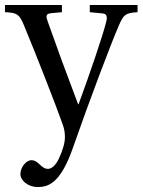

<svg xmlns="http://www.w3.org/2000/svg" viewBox="-25 -510 573 772"><path d="M-5 -461C43 -459 53 -453 71 -409C121 -289 204 -76 228 -7C234 10 236 25 236 42C236 65 227 95 212 127C197 160 179 169 168 169C158 169 149 166 131 148C121 139 113 134 101 134C82 134 57 161 57 190C57 214 85 242 127 242C167 242 218 230 269 82C331 -96 423 -340 454 -410C472 -450 478 -458 528 -461V-490H336V-461L388 -456C405 -454 407 -442 402 -422C387 -362 335 -211 291 -91H289C243 -212 203 -321 166 -426C160 -444 158 -455 181 -457L224 -461V-490H-5Z"/></svg>

Font: Lingua Franca
Style: Regular
Weight: 400
Version: Version 1.19